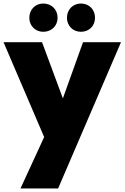

<svg xmlns="http://www.w3.org/2000/svg" viewBox="-25 -800 705 1087"><path d="M331 -243 213 -561H-5L225 -24L91 267H304L660 -561H445ZM220 -620C267 -620 301 -654 301 -699C301 -746 267 -780 220 -780C175 -780 141 -746 141 -699C141 -654 175 -620 220 -620ZM433 -620C480 -620 513 -654 513 -699C513 -746 480 -780 433 -780C388 -780 354 -746 354 -699C354 -654 388 -620 433 -620Z"/></svg>

Font: SVN-Poppins ExtraBold
Style: Regular
Weight: 800
Designer: Ninad Kale (Devanagari), Jonny Pinhorn (Latin)
Foundry: Indian Type Foundry
Version: Version 3.002 2017; ttfautohint (v1.8.3)